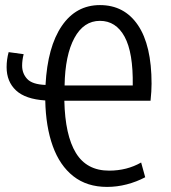

<svg xmlns="http://www.w3.org/2000/svg" viewBox="-20 -723 671 755"><path d="M401 12Q322 12 268.5 -30Q215 -72 187.5 -148.5Q160 -225 158 -328Q80 -333 43 -367.5Q6 -402 6 -459Q6 -489 14 -518L73 -510Q67 -486 67 -465Q67 -434 87 -412.5Q107 -391 159 -389Q167 -539 223 -621Q279 -703 373 -703Q469 -703 522.5 -624Q576 -545 576 -394Q576 -381 575 -363Q574 -345 572 -327H233Q236 -191 278.5 -121.5Q321 -52 409 -52Q479 -52 535 -84L551 -26Q517 -8 478.5 2Q440 12 401 12ZM234 -387H502Q504 -516 470 -578.5Q436 -641 373 -641Q309 -641 272.5 -573.5Q236 -506 234 -387Z"/></svg>

Font: Ubuntu Sans Condensed
Style: Regular
Weight: 400
Width: 3
Designer: Dalton Maag Ltd
Foundry: Dalton Maag Ltd
Version: Version 1.006; ttfautohint (v1.8.4.7-5d5b)